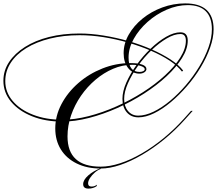

<svg xmlns="http://www.w3.org/2000/svg" viewBox="-182 -821 1276 1129"><path d="M410 159Q463 159 524.5 139Q586 119 651 81.5Q716 44 779 -7.5Q842 -59 899 -122L941 -169H951L907 -120Q849 -55 784 -2Q719 51 653 89.5Q587 128 525 149Q463 170 410 170Q330 170 269.5 140.5Q209 111 176 58Q143 5 143 -66Q143 -140 179.5 -209Q216 -278 278.5 -332.5Q341 -387 420.5 -418.5Q500 -450 585 -450Q630 -450 654.5 -441Q679 -432 679 -415Q679 -404 667 -396Q655 -388 638 -388Q597 -388 571 -421.5Q545 -455 545 -508Q545 -565 575 -617.5Q605 -670 656 -711.5Q707 -753 772 -777Q837 -801 907 -801Q1074 -801 1074 -649Q1074 -599 1053.5 -541Q1033 -483 998 -425Q963 -367 917.5 -314.5Q872 -262 822.5 -220.5Q773 -179 724 -155Q675 -131 632 -131Q589 -131 563.5 -160.5Q538 -190 538 -240Q538 -284 561 -336Q584 -388 621.5 -440Q659 -492 704.5 -535.5Q750 -579 795.5 -605Q841 -631 879 -631Q922 -631 922 -582Q922 -534 888.5 -480Q855 -426 797.5 -372.5Q740 -319 665.5 -271Q591 -223 508 -186Q425 -149 341.5 -127.5Q258 -106 183 -106Q84 -106 6 -137.5Q-72 -169 -117 -223Q-162 -277 -162 -346Q-162 -406 -128.5 -456.5Q-95 -507 -35 -545Q25 -583 106.5 -603.5Q188 -624 285 -624Q353 -624 427 -612Q501 -600 573 -579.5Q645 -559 708.5 -531Q772 -503 820.5 -471.5Q869 -440 895 -406L888 -400Q863 -433 815.5 -464.5Q768 -496 705 -523Q642 -550 571 -570.5Q500 -591 427 -602.5Q354 -614 286 -614Q191 -614 111 -594Q31 -574 -27.5 -538Q-86 -502 -118.5 -452.5Q-151 -403 -151 -344Q-151 -279 -107.5 -227.5Q-64 -176 12 -146.5Q88 -117 183 -117Q257 -117 339 -138Q421 -159 503 -195.5Q585 -232 658 -278.5Q731 -325 788 -377.5Q845 -430 878 -482.5Q911 -535 911 -582Q911 -621 879 -621Q843 -621 798.5 -595Q754 -569 710 -527Q666 -485 629.5 -434Q593 -383 570.5 -332Q548 -281 548 -239Q548 -195 571 -168Q594 -141 631 -141Q673 -141 721.5 -164.5Q770 -188 818.5 -228.5Q867 -269 911 -320.5Q955 -372 989.5 -429Q1024 -486 1044 -542.5Q1064 -599 1064 -649Q1064 -719 1028 -755Q992 -791 922 -791Q860 -791 798 -764Q736 -737 685.5 -692Q635 -647 604.5 -592.5Q574 -538 574 -483Q574 -398 639 -398Q651 -398 660 -402.5Q669 -407 669 -414Q669 -425 647.5 -432.5Q626 -440 595 -440Q538 -440 483 -416.5Q428 -393 379.5 -352Q331 -311 294 -257.5Q257 -204 236 -143Q215 -82 215 -19Q215 159 410 159ZM387 265V273Q367 288 338 288Q307 288 307 262Q307 237 337 210.5Q367 184 410 168L409 173Q392 179 375 194Q358 209 347 226Q336 243 336 257Q336 276 356 276Q376 276 387 265Z"/></svg>

Font: Ballet
Style: Regular
Weight: 400
Designer: Maximiliano R. Sproviero
Foundry: Omnibus-Type
Version: Version 1.100